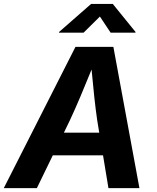

<svg xmlns="http://www.w3.org/2000/svg" viewBox="-41 -969 808 989"><path d="M-21.5 0 347.7 -727.5H543L677.2 0H517.6L489.7 -168.9H231L148.9 0ZM288.1 -285.6H470.2L459.5 -351.1Q451.7 -404.8 444.6 -470.2Q437.5 -535.6 430.7 -610.8Q400.9 -537.1 373.3 -471.9Q345.7 -406.7 319.8 -351.1ZM389.6 -800.8H262.7L263.2 -804.2L428.2 -948.7H540L657.2 -804.2L656.7 -800.8H528.8L473.6 -883.8Z"/></svg>

Font: Inter
Style: Bold Italic
Weight: 700
Italic angle: -9.39999°
Designer: Rasmus Andersson
Foundry: rsms
Version: Version 4.001;git-9221beed3